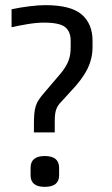

<svg xmlns="http://www.w3.org/2000/svg" viewBox="-20 -715 435 747"><path d="M151 -627Q122 -627 86.5 -621Q51 -615 25 -609V-679Q58 -686 94 -690.5Q130 -695 156 -695Q256 -695 298 -658.5Q340 -622 340 -557V-532Q340 -487 320 -446.5Q300 -406 253 -357L220 -321Q212 -313 207 -305.5Q202 -298 199 -290Q196 -282 194.5 -271Q193 -260 193 -245V-200H112V-232Q112 -256 113.5 -272.5Q115 -289 119 -302Q123 -315 131 -327Q139 -339 152 -354L210 -422Q224 -438 232.5 -451.5Q241 -465 246 -477.5Q251 -490 253 -503.5Q255 -517 255 -534V-556Q255 -592 233.5 -609.5Q212 -627 151 -627ZM210 -33Q210 12 154 12Q99 12 99 -33V-62Q99 -108 154 -108Q210 -108 210 -62Z"/></svg>

Font: Ropa Sans
Style: Regular
Weight: 400
Designer: Botio Nikoltchev
Foundry: Botjo Nikoltchev
Version: Version 1.002